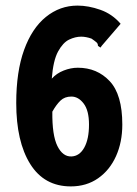

<svg xmlns="http://www.w3.org/2000/svg" viewBox="-20 -654 490 686"><path d="M233 12Q138 12 88 -68Q38 -148 38 -286Q38 -398 66 -475.5Q94 -553 144 -593.5Q194 -634 257 -634Q296 -634 338.5 -619Q381 -604 411 -569L344 -491L339 -484L330 -490Q330 -498 325 -502.5Q320 -507 307 -516Q287 -523 270 -523Q249 -523 227 -512.5Q205 -502 187.5 -470Q170 -438 165 -373Q182 -392 207.5 -402Q233 -412 258 -412Q327 -412 372 -364Q417 -316 417 -209Q417 -146 394.5 -96Q372 -46 330.5 -17Q289 12 233 12ZM235 -95Q264 -96 281 -126.5Q298 -157 298 -209Q298 -259 279 -284Q260 -309 235 -309Q211 -309 196 -294.5Q181 -280 167 -255Q166 -171 185 -132.5Q204 -94 235 -95Z"/></svg>

Font: Inconsolata SemiCondensed Black
Style: Regular
Weight: 900
Width: 4
Monospace: yes
Designer: Raph Levien, Cyreal, Brenton Simpson
Foundry: Raph Levien, Cyreal, Google
Version: Version 3.001; ttfautohint (v1.8.2.53-6de2)